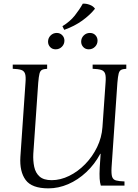

<svg xmlns="http://www.w3.org/2000/svg" viewBox="-20 -1020 761 1055"><path d="M246 15Q155 15 121 -31Q87 -77 92 -158L120 -565Q123 -600 117.5 -615.5Q112 -631 96 -636Q80 -641 50 -642V-665H239V-642Q220 -641 210.5 -636Q201 -631 197 -615.5Q193 -600 190 -565L163 -175Q161 -137 168 -103.5Q175 -70 197.5 -50Q220 -30 264 -30Q312 -30 360 -53.5Q408 -77 448 -118Q488 -159 513.5 -211.5Q539 -264 543 -322L560 -565Q563 -600 557.5 -615.5Q552 -631 535.5 -636Q519 -641 489 -642V-665H674V-642Q655 -641 645.5 -636Q636 -631 632 -615.5Q628 -600 625 -565L593 -100Q591 -65 596 -49Q601 -33 617.5 -28.5Q634 -24 664 -23V0H534Q529 -16 527.5 -38.5Q526 -61 528 -100L533 -175H531Q500 -117 454 -74Q408 -31 354.5 -8Q301 15 246 15ZM286 -749Q267 -749 255.5 -761.5Q244 -774 244 -791Q244 -811 258 -825Q272 -839 292 -839Q310 -839 322 -826.5Q334 -814 334 -797Q334 -777 320 -763Q306 -749 286 -749ZM468 -749Q449 -749 437.5 -761.5Q426 -774 426 -791Q426 -811 440 -825Q454 -839 474 -839Q493 -839 504.5 -826.5Q516 -814 516 -797Q516 -777 502 -763Q488 -749 468 -749ZM435 -1000Q454 -1001 473.5 -993.5Q493 -986 502 -972Q474 -937 431.5 -906.5Q389 -876 333 -856L323 -876Q365 -902 390.5 -934Q416 -966 435 -1000Z"/></svg>

Font: Bona Nova SC
Style: Italic
Weight: 400
Italic angle: -4°
Designer: Mateusz Machalski
Foundry: Capitalics
Version: Version 4.001; ttfautohint (v1.8.4.7-5d5b)